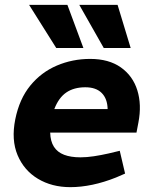

<svg xmlns="http://www.w3.org/2000/svg" viewBox="-20 -764 620 792"><path d="M270 8Q194 8 136.5 -26.5Q79 -61 52.5 -124Q26 -187 43 -272Q60 -356 105 -411Q150 -466 214.5 -493.5Q279 -521 352 -521Q429 -521 478.5 -486Q528 -451 546.5 -391.5Q565 -332 551 -259L543 -217H187Q188 -181 202.5 -158.5Q217 -136 244.5 -125.5Q272 -115 312 -115Q338 -115 367.5 -119.5Q397 -124 428 -131L474 -142L496 -48L459 -32Q409 -12 361.5 -2Q314 8 270 8ZM204 -314H424Q423 -357 399.5 -380.5Q376 -404 332 -404Q285 -404 253.5 -382.5Q222 -361 204 -314ZM212 -566 100 -744H258L324 -566ZM408 -566 307 -744H465L519 -566Z"/></svg>

Font: REM SemiBold
Style: Italic
Weight: 600
Italic angle: -11°
Designer: Octavio Pardo
Foundry: Ashler Design
Version: Version 1.005;gftools[0.9.28]